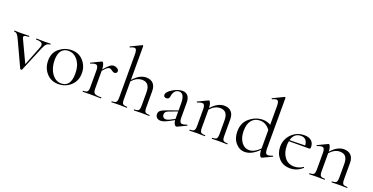

<svg xmlns="http://www.w3.org/2000/svg" viewBox="-30 -1438 4205 2165"><g transform="rotate(20 2073.0 -356.0)"><path d="M431 -386Q433 -386 433 -380Q433 -374 431 -374Q406 -374 388.5 -358Q371 -342 354 -301L229 -1Q227 3 217.5 3Q208 3 207 -1L67 -303Q47 -346 33.5 -360Q20 -374 0 -374Q-3 -374 -3 -380Q-3 -386 0 -386Q9 -386 32 -385Q55 -384 69 -384Q94 -384 128 -385Q162 -386 174 -386Q177 -386 177 -380Q177 -374 174 -374Q138 -374 123 -365.5Q108 -357 118 -335L242 -71L334 -306Q348 -342 331 -358Q314 -374 262 -374Q260 -374 260 -380Q260 -386 262 -386Q276 -386 307 -385Q338 -384 363 -384Q378 -384 398 -385Q418 -386 431 -386Z M666 13Q579 13 524.5 -48.5Q470 -110 470 -198Q470 -294 535.5 -346.5Q601 -399 683 -399Q770 -399 823.5 -337.5Q877 -276 877 -193Q877 -101 815.5 -44Q754 13 666 13ZM695 -5Q809 -5 809 -164Q809 -260 763.5 -319.5Q718 -379 649 -379Q596 -379 566.5 -340.5Q537 -302 537 -229Q537 -134 582 -69.5Q627 -5 695 -5Z M1250 -353Q1250 -340 1241.5 -331.5Q1233 -323 1217 -323Q1204 -323 1185.5 -338Q1167 -353 1150 -353Q1137 -353 1122.5 -342Q1108 -331 1077 -295V-81Q1077 -38 1095 -25Q1113 -12 1175 -12Q1178 -12 1178 -6Q1178 0 1175 0Q1158 0 1115.5 -1Q1073 -2 1049 -2Q1030 -2 999 -1Q968 0 957 0Q955 0 955 -6Q955 -12 957 -12Q996 -12 1008 -25Q1020 -38 1020 -81V-278Q1020 -328 1001 -339Q982 -350 931 -328Q928 -327 925.5 -329Q923 -331 923 -334Q923 -337 926 -338L1045 -395Q1051 -398 1058 -390Q1065 -382 1070.5 -361.5Q1076 -341 1077 -312Q1118 -360 1142 -378Q1166 -396 1188 -396Q1210 -396 1230 -383Q1250 -370 1250 -353Z M1754 -12Q1757 -12 1757 -6Q1757 0 1754 0Q1743 0 1712.5 -1Q1682 -2 1663 -2Q1644 -2 1613.5 -1Q1583 0 1572 0Q1569 0 1569 -6Q1569 -12 1572 -12Q1611 -12 1623 -25Q1635 -38 1635 -81V-240Q1635 -356 1543 -356Q1476 -356 1422 -294V-81Q1422 -38 1433.5 -25Q1445 -12 1485 -12Q1488 -12 1488 -6Q1488 0 1485 0Q1474 0 1443.5 -1Q1413 -2 1394 -2Q1375 -2 1344.5 -1Q1314 0 1303 0Q1300 0 1300 -6Q1300 -12 1303 -12Q1342 -12 1354 -25Q1366 -38 1366 -81V-598Q1366 -651 1349.5 -662.5Q1333 -674 1288 -652Q1285 -651 1282.5 -653.5Q1280 -656 1280 -659Q1280 -662 1283 -663L1411 -725Q1415 -726 1418.5 -723Q1422 -720 1422 -717V-311Q1498 -397 1576 -397Q1631 -397 1661 -365.5Q1691 -334 1691 -274V-81Q1691 -38 1702.5 -25Q1714 -12 1754 -12Z M2189 -54Q2193 -55 2195.5 -50Q2198 -45 2194 -43L2091 6Q2076 13 2062.5 -4Q2049 -21 2046 -56L1984 -23Q1927 7 1894 7Q1863 7 1846.5 -9.5Q1830 -26 1830 -52Q1830 -79 1851 -95Q1872 -111 1925 -130L2045 -172V-255Q2045 -375 1980 -375Q1946 -375 1927.5 -350.5Q1909 -326 1905 -292Q1901 -254 1868 -254Q1834 -254 1834 -284Q1834 -319 1897 -357Q1960 -395 2013 -395Q2053 -395 2077 -367.5Q2101 -340 2101 -285V-108Q2101 -57 2120.5 -45.5Q2140 -34 2189 -54ZM1984 -39 2045 -70V-76V-160L1942 -121Q1900 -106 1900 -73Q1900 -52 1912 -40Q1924 -28 1944 -28Q1960 -28 1984 -39Z M2690 -12Q2693 -12 2693 -6Q2693 0 2690 0Q2679 0 2648 -1Q2617 -2 2599 -2Q2580 -2 2549 -1Q2518 0 2507 0Q2505 0 2505 -6Q2505 -12 2507 -12Q2546 -12 2558 -25Q2570 -38 2570 -81V-243Q2570 -302 2547.5 -330Q2525 -358 2478 -358Q2414 -358 2358 -296V-81Q2358 -38 2369.5 -25Q2381 -12 2421 -12Q2424 -12 2424 -6Q2424 0 2421 0Q2410 0 2379 -1Q2348 -2 2330 -2Q2311 -2 2280 -1Q2249 0 2238 0Q2236 0 2236 -6Q2236 -12 2238 -12Q2277 -12 2289 -25Q2301 -38 2301 -81V-278Q2301 -328 2282 -338.5Q2263 -349 2212 -328Q2209 -327 2206.5 -329Q2204 -331 2204 -334Q2204 -337 2207 -338L2326 -395Q2332 -398 2339 -390Q2346 -382 2352 -361.5Q2358 -341 2358 -314Q2433 -399 2512 -399Q2567 -399 2597 -367.5Q2627 -336 2627 -277V-81Q2627 -38 2638.5 -25Q2650 -12 2690 -12Z M3217 -56Q3219 -57 3221.5 -55Q3224 -53 3224 -50Q3224 -47 3222 -45L3111 7Q3102 12 3093 4.5Q3084 -3 3078 -23.5Q3072 -44 3071 -73Q2987 13 2904 13Q2840 13 2794 -40Q2748 -93 2748 -178Q2748 -282 2820 -340.5Q2892 -399 2977 -399Q3028 -399 3071 -373V-597Q3071 -650 3054.5 -661.5Q3038 -673 2993 -651Q2990 -650 2987.5 -652.5Q2985 -655 2985 -658Q2985 -661 2988 -662L3118 -725Q3122 -726 3125.5 -723Q3129 -720 3129 -717V-109Q3129 -56 3148 -45.5Q3167 -35 3217 -56ZM2943 -23Q3005 -23 3071 -89V-310Q3023 -379 2949 -379Q2886 -379 2849.5 -334.5Q2813 -290 2813 -208Q2813 -125 2850 -74Q2887 -23 2943 -23Z M3588 -56Q3589 -57 3591.5 -55.5Q3594 -54 3595 -51.5Q3596 -49 3595 -47Q3529 12 3449 12Q3361 12 3311 -44.5Q3261 -101 3261 -180Q3261 -270 3323 -332.5Q3385 -395 3476 -395Q3530 -395 3560 -368.5Q3590 -342 3590 -296Q3590 -272 3578 -272L3332 -271Q3327 -244 3327 -219Q3327 -132 3369 -77.5Q3411 -23 3484 -23Q3540 -23 3588 -56ZM3442 -375Q3359 -375 3335 -285L3521 -289Q3520 -330 3499 -352.5Q3478 -375 3442 -375Z M4127 -12Q4130 -12 4130 -6Q4130 0 4127 0Q4116 0 4085 -1Q4054 -2 4036 -2Q4017 -2 3986 -1Q3955 0 3944 0Q3942 0 3942 -6Q3942 -12 3944 -12Q3983 -12 3995 -25Q4007 -38 4007 -81V-243Q4007 -302 3984.5 -330Q3962 -358 3915 -358Q3851 -358 3795 -296V-81Q3795 -38 3806.5 -25Q3818 -12 3858 -12Q3861 -12 3861 -6Q3861 0 3858 0Q3847 0 3816 -1Q3785 -2 3767 -2Q3748 -2 3717 -1Q3686 0 3675 0Q3673 0 3673 -6Q3673 -12 3675 -12Q3714 -12 3726 -25Q3738 -38 3738 -81V-278Q3738 -328 3719 -338.5Q3700 -349 3649 -328Q3646 -327 3643.5 -329Q3641 -331 3641 -334Q3641 -337 3644 -338L3763 -395Q3769 -398 3776 -390Q3783 -382 3789 -361.5Q3795 -341 3795 -314Q3870 -399 3949 -399Q4004 -399 4034 -367.5Q4064 -336 4064 -277V-81Q4064 -38 4075.5 -25Q4087 -12 4127 -12Z"/></g></svg>

Font: Cormorant
Style: Regular
Weight: 400
Designer: Christian Thalmann (Catharsis Fonts)
Version: Version 1.000;PS 001.000;hotconv 1.0.70;makeotf.lib2.5.58329